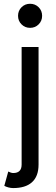

<svg xmlns="http://www.w3.org/2000/svg" viewBox="-20 -752 289 997"><path d="M73.7 -669.9Q73.7 -643.6 91.8 -625.5Q109.9 -607.4 136.2 -607.4Q162.6 -607.4 180.7 -625.5Q198.7 -643.6 198.7 -669.9Q198.7 -696.3 180.7 -714.4Q162.6 -732.4 136.2 -732.4Q109.9 -732.4 91.8 -714.4Q73.7 -696.3 73.7 -669.9ZM22.9 138.7 2.4 212.9Q10.7 217.8 23.7 221.2Q36.6 224.6 48.3 224.6Q79.6 224.6 104 217.3Q128.4 210 145.5 194.8Q162.6 179.7 171.4 156.7Q180.2 133.8 180.2 102.5V0V-67.4V-507.8H92.3V-67.4V0V102.5Q92.3 113.3 89.6 121.6Q86.9 129.9 81.3 135.5Q75.7 141.1 67.6 143.8Q59.6 146.5 48.3 146.5Q42.5 146.5 34.9 143.8Q27.3 141.1 22.9 138.7Z"/></svg>

Font: Giphurs SC
Style: Regular
Weight: 400
Version: Version 0.920